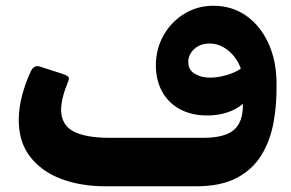

<svg xmlns="http://www.w3.org/2000/svg" viewBox="-20 -640 1010 666"><path d="M347.1 6.2Q259.4 6.2 191.2 -19.8Q123.1 -45.9 84.1 -96.9Q45 -147.9 45 -223.4Q45 -264 56.5 -308.2Q68 -352.5 86.1 -390.9Q97.5 -417 120.5 -408.4L194.1 -384.7Q208.5 -380.2 215.1 -375.5Q221.7 -370.7 216.7 -357.9Q192 -298.7 192 -259.6Q192 -207.4 234.3 -184.6Q276.6 -161.9 361.2 -161.9H479.6V6.2ZM460.4 6.2Q443.9 6.2 438.4 0.3Q433 -5.6 433.2 -13.7Q433.4 -21.8 433.4 -27.4V-128.4Q433.4 -146.5 438.1 -154.2Q442.9 -161.9 460.4 -161.9H682.8Q744.2 -161.9 776.8 -179.4Q809.4 -197 818.6 -237.7Q827.7 -278.5 817.9 -348.4L850.6 -312.7Q831.2 -279.2 791.3 -259.4Q751.4 -239.5 698 -239.5Q643.8 -239.5 603.3 -261.7Q562.9 -284 541.4 -324.1Q520 -364.1 520.6 -417.5Q521.9 -473.6 548.6 -519.6Q575.4 -565.6 620.3 -592.8Q665.2 -620 719.9 -620Q784.9 -620 834 -585.4Q883.1 -550.9 911.2 -489.7Q939.2 -428.5 939.2 -349.7Q940.5 -279.9 929 -216Q917.5 -152.1 886.9 -102Q856.2 -51.9 801.2 -22.8Q746.1 6.2 660.5 6.2ZM708.2 -370.7Q735.2 -370.7 764.2 -379Q793.3 -387.2 815.4 -401.7Q807.5 -425.1 791.7 -444.7Q775.9 -464.4 754.2 -476.7Q732.5 -489 706.4 -489Q683.7 -489 667.2 -479.6Q650.6 -470.2 641.8 -455.7Q633 -441.2 633 -426.2Q633 -397.6 655.6 -384.2Q678.2 -370.7 708.2 -370.7Z"/></svg>

Font: Rubik Light
Style: Regular
Weight: 300
Designer: Hubert and Fischer
Foundry: Hubert and Fischer
Version: Version 2.300;gftools[0.9.30]